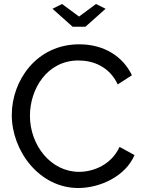

<svg xmlns="http://www.w3.org/2000/svg" viewBox="-20 -936 722 962"><path d="M243 -892 344 -802H408L509 -892L461 -916L376 -853L291 -916ZM39 -360C39 -180 177 6 372 6C482 6 609 -53 654 -159L579 -200C539 -112 450 -75 376 -75C235 -75 130 -208 130 -356C130 -489 215 -633 373 -633C445 -633 527 -604 570 -513L641 -559C597 -651 504 -714 377 -714C163 -714 39 -532 39 -360Z"/></svg>

Font: Raleway Med
Style: Regular
Weight: 500
Designer: Matt McInerney, Pablo Impallari, Rodrigo Fuenzalida
Foundry: Matt McInerney, Pablo Impallari, Rodrigo Fuenzalida
Version: Version 3.00 July 28, 2015